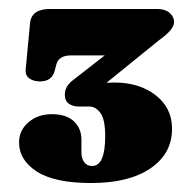

<svg xmlns="http://www.w3.org/2000/svg" viewBox="-20 -720 418 428"><path d="M363.5 -433Q363.5 -377.5 315.5 -344.8Q267.5 -312 183.5 -312Q102 -312 62.2 -337.5Q22.5 -363 22.5 -402.5Q22.5 -429.5 43.5 -447.5Q64.5 -465.5 95.5 -465.5Q127.5 -465.5 144.5 -449.8Q161.5 -434 161.5 -408.5V-379.5Q161.5 -367.5 167.5 -358.8Q173.5 -350 185.5 -350Q214.5 -350 214.5 -416.5Q214.5 -453.5 204 -468Q193.5 -482.5 179.5 -482.5H156Q142.5 -482.5 133.5 -488.8Q124.5 -495 124.5 -509Q124.5 -528 143.5 -542L213.5 -596.5H138.5Q110.5 -596.5 105.5 -576L102 -562.5Q96 -538.5 69 -538.5Q54.5 -538.5 45 -545.5Q35.5 -552.5 37.5 -567.5L47 -668.5Q50 -700 91.5 -700H330.5Q347.5 -700 357.8 -691.5Q368 -683 368 -670.5Q368 -654 334 -630L217.5 -535.5Q225.5 -536 235.5 -536Q290.5 -536 327 -507.8Q363.5 -479.5 363.5 -433Z"/></svg>

Font: Fraunces 9pt S050 Black
Style: Regular
Weight: 900
Version: Version 1.000; ttfautohint (v1.8.3)